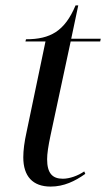

<svg xmlns="http://www.w3.org/2000/svg" viewBox="-20 -679 392 709"><path d="M167 10C216 10 257 -10 295 -37L291 -46C268 -30 237 -19 212 -19C173 -19 154 -40 154 -91C154 -111 158 -139 167 -181L241 -526H350L352 -536H243L269 -659H259C219 -564 166 -534 76 -534L74 -526H148L78 -191C70 -155 66 -124 66 -98C66 -28 101 10 167 10Z"/></svg>

Font: Noto Serif Display SemiCondensed
Style: Italic
Weight: 400
Width: 4
Italic angle: -12°
Designer: Monotype Design Team
Foundry: Monotype Imaging Inc.
Version: Version 2.009